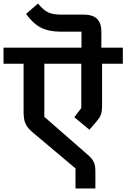

<svg xmlns="http://www.w3.org/2000/svg" viewBox="-40 -969 718 1091"><path d="M389 -12 149 -214Q132 -228 121 -241Q110 -254 104 -268.5Q98 -283 96 -300Q94 -317 94 -340V-607H-20V-698H423V-789H306Q238 -789 192.5 -812Q147 -835 108 -890L176 -949Q191 -931 204.5 -918.5Q218 -906 233 -899Q248 -892 265.5 -889Q283 -886 305 -886H434Q488 -886 512 -861.5Q536 -837 536 -790V-698H658V-607H540V-374Q540 -354 538.5 -341Q537 -328 533 -317Q529 -306 521.5 -295.5Q514 -285 503 -272L468 -232L382 -303L422 -355V-607H212V-305L456 -92Q470 -80 479 -69.5Q488 -59 493 -48Q498 -37 500 -24Q502 -11 502 6V102H389Z"/></svg>

Font: IBM Plex Sans Devanagari SemiBold
Style: Regular
Weight: 600
Designer: Mike Abbink, Paul van der Laan, Pieter van Rosmalen, Erin McLaughlin
Foundry: Bold Monday
Version: Version 1.1